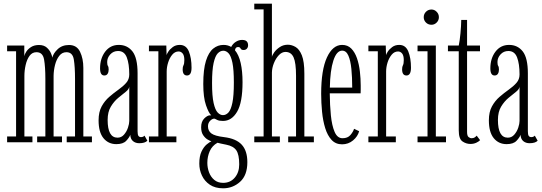

<svg xmlns="http://www.w3.org/2000/svg" viewBox="-20 -770 2934 1039"><path d="M18.5 0V-31.5H67V-492.5H18.5V-523.5H111.5V-466Q113 -476 122 -490.2Q131 -504.5 148.2 -515.5Q165.5 -526.5 191 -526.5Q218 -526.5 233.8 -512Q249.5 -497.5 256.2 -480.8Q263 -464 263.5 -458Q267.5 -480 291.5 -503.2Q315.5 -526.5 353.5 -526.5Q395.5 -526.5 413.2 -489.8Q431 -453 431 -402.5V-31.5H477.5V0H341V-31.5H386V-342Q386 -408.5 379.5 -448Q373 -487.5 339.5 -487.5Q316 -487.5 300.8 -468Q285.5 -448.5 278 -419.2Q270.5 -390 270 -360V-31.5H315.5V0H181V-31.5H225.5V-342Q225.5 -408.5 218.5 -448Q211.5 -487.5 177.5 -487.5Q154 -487.5 139.8 -467.8Q125.5 -448 118.8 -418.2Q112 -388.5 112 -358.5V-31.5H155.5V0Z M609.5 10Q566.5 10 540 -22.2Q513.5 -54.5 513.5 -119Q513.5 -164 530.2 -194.5Q547 -225 571.8 -246.2Q596.5 -267.5 621.2 -285Q646 -302.5 662.8 -321.5Q679.5 -340.5 679.5 -367Q679.5 -424.5 666.2 -459.2Q653 -494 619 -494Q593.5 -494 576.8 -475.8Q560 -457.5 560 -434.5Q560 -419 564 -413.2Q568 -407.5 568 -393.5Q568 -379.5 562.2 -370.5Q556.5 -361.5 544.5 -361.5Q521.5 -361.5 521.5 -400Q521.5 -454 549.2 -490.5Q577 -527 623 -527Q669 -527 696.8 -491.8Q724.5 -456.5 724.5 -373V-60Q724.5 -41 729.2 -34.5Q734 -28 743 -28Q750 -28 754.8 -30.5Q759.5 -33 762 -36L777.5 -8.5Q764.5 5 733.5 5Q713 5 699.5 -6.5Q686 -18 685 -40.5Q680 -26 663 -8Q646 10 609.5 10ZM616 -25Q637 -25 651.2 -41.5Q665.5 -58 672.5 -79.2Q679.5 -100.5 679.5 -115.5V-301.5Q678.5 -287.5 660.8 -273.5Q643 -259.5 620 -240.5Q597 -221.5 579.8 -193Q562.5 -164.5 562.5 -121Q562.5 -25 616 -25Z M786 0V-31.5H837V-492.5H786V-523.5H880L881.5 -471.5Q882 -476.5 890.5 -490Q899 -503.5 914.8 -515.2Q930.5 -527 953 -527Q987.5 -527 1002 -491.5Q1016.5 -456 1016.5 -403.5Q1016.5 -361.5 992 -361.5Q968.5 -361.5 968.5 -395Q968.5 -409 973 -417Q977.5 -425 977.5 -445Q977.5 -469.5 968.5 -480.5Q959.5 -491.5 946.5 -491.5Q926.5 -491.5 912 -474Q897.5 -456.5 889.8 -431.5Q882 -406.5 882 -383V-31.5H934.5V0Z M1187.5 249Q1144.5 249 1115.8 229.8Q1087 210.5 1072.8 180Q1058.5 149.5 1058.5 115.5Q1058.5 75 1070.5 50Q1082.5 25 1098 12Q1113.5 -1 1124 -5.5Q1117.5 -7 1104.2 -14.5Q1091 -22 1079.8 -38Q1068.5 -54 1068.5 -81.5Q1068.5 -112 1085.2 -128.8Q1102 -145.5 1116 -146Q1121.5 -146.5 1123 -146Q1109.5 -158 1094.8 -200.2Q1080 -242.5 1080 -315.5Q1080 -394.5 1094.5 -440.8Q1109 -487 1133.8 -507Q1158.5 -527 1189.5 -527Q1213 -527 1231 -516Q1240 -533.5 1256.2 -543.8Q1272.5 -554 1289.5 -554Q1307.5 -554 1315 -546.2Q1322.5 -538.5 1322.5 -525Q1322.5 -514 1316 -506.8Q1309.5 -499.5 1298.5 -499.5Q1285.5 -499.5 1282 -507.5Q1278.5 -515.5 1268 -515.5Q1254 -515.5 1251.5 -498Q1272.5 -473 1282.5 -428.8Q1292.5 -384.5 1292.5 -325.5Q1292.5 -215.5 1263.2 -165.5Q1234 -115.5 1186.5 -115.5Q1166.5 -115.5 1155.8 -120.8Q1145 -126 1143.5 -127Q1141.5 -128 1139.5 -128Q1128.5 -128 1117 -116.2Q1105.5 -104.5 1105.5 -86.5Q1105.5 -61.5 1124 -47.8Q1142.5 -34 1192.5 -28Q1258 -20 1288.2 13Q1318.5 46 1318.5 107.5Q1318.5 178.5 1279.2 213.8Q1240 249 1187.5 249ZM1186.5 -147Q1203 -147 1216.2 -161.2Q1229.5 -175.5 1237.5 -213.5Q1245.5 -251.5 1245.5 -323.5Q1245.5 -393 1237.8 -430.2Q1230 -467.5 1217 -481.5Q1204 -495.5 1188.5 -495.5Q1172 -495.5 1158.2 -481.2Q1144.5 -467 1136 -429.2Q1127.5 -391.5 1127.5 -320.5Q1127.5 -250 1136 -212.5Q1144.5 -175 1158 -161Q1171.5 -147 1186.5 -147ZM1187.5 219.5Q1226.5 219.5 1250.5 191.2Q1274.5 163 1274.5 119.5Q1274.5 66.5 1258.8 43.5Q1243 20.5 1204.5 13Q1189 10 1175.5 7Q1162 4 1157 2.5Q1128 18.5 1115 48Q1102 77.5 1102 111.5Q1102 137.5 1111.2 162.5Q1120.5 187.5 1139.5 203.5Q1158.5 219.5 1187.5 219.5Z M1356 0V-31.5H1406.5V-719H1356V-750H1451.5V-462Q1453 -471.5 1464.2 -487.2Q1475.5 -503 1494.5 -515.5Q1513.5 -528 1537.5 -528Q1558.5 -528 1579.2 -516Q1600 -504 1613.5 -470.5Q1627 -437 1627 -371.5V-31.5H1678.5V0H1539.5V-31.5H1582V-359.5Q1582 -430 1568.8 -459.5Q1555.5 -489 1525 -489Q1505.5 -489 1489 -471.5Q1472.5 -454 1462.2 -428.2Q1452 -402.5 1451.5 -378V-31.5H1494.5V0Z M1831 11Q1796.5 11 1774.2 -13Q1752 -37 1739.8 -76.8Q1727.5 -116.5 1722.8 -165Q1718 -213.5 1718 -262.5Q1718 -391.5 1749.2 -459.2Q1780.5 -527 1831.5 -527Q1861.5 -527 1881 -507.2Q1900.5 -487.5 1911.8 -454.8Q1923 -422 1927.5 -383.2Q1932 -344.5 1932 -306.5Q1932 -296 1932 -285.5Q1932 -275 1931.5 -265H1764.5Q1765 -201.5 1770.5 -146Q1776 -90.5 1790.8 -56.2Q1805.5 -22 1833.5 -22Q1861.5 -22 1876.2 -39.2Q1891 -56.5 1896 -73L1923.5 -60Q1916 -31.5 1890.5 -10.2Q1865 11 1831 11ZM1831.5 -496Q1801.5 -496 1784 -442.2Q1766.5 -388.5 1765 -296H1886Q1886 -351.5 1881.5 -396.8Q1877 -442 1865.2 -469Q1853.5 -496 1831.5 -496Z M1973.5 0V-31.5H2024.5V-492.5H1973.5V-523.5H2067.5L2069 -471.5Q2069.5 -476.5 2078 -490Q2086.5 -503.5 2102.2 -515.2Q2118 -527 2140.5 -527Q2175 -527 2189.5 -491.5Q2204 -456 2204 -403.5Q2204 -361.5 2179.5 -361.5Q2156 -361.5 2156 -395Q2156 -409 2160.5 -417Q2165 -425 2165 -445Q2165 -469.5 2156 -480.5Q2147 -491.5 2134 -491.5Q2114 -491.5 2099.5 -474Q2085 -456.5 2077.2 -431.5Q2069.5 -406.5 2069.5 -383V-31.5H2122V0Z M2315 -636Q2297 -636 2285 -648Q2273 -660 2273 -677Q2273 -694 2285 -706.2Q2297 -718.5 2315 -718.5Q2331 -718.5 2343 -706.2Q2355 -694 2355 -677Q2355 -660 2343 -648Q2331 -636 2315 -636ZM2239.5 0V-31.5H2293.5V-492.5H2239.5V-523.5H2338.5V-31.5H2393.5V0Z M2525.5 9Q2502.5 9 2482.5 -4.8Q2462.5 -18.5 2462.5 -65V-492.5H2404V-523.5H2462.5Q2468 -550 2471.8 -589.8Q2475.5 -629.5 2476 -662H2507.5V-523.5H2577.5V-492.5H2507.5V-56.5Q2507.5 -35 2515.5 -28.5Q2523.5 -22 2532 -22Q2542.5 -22 2549 -26.5Q2555.5 -31 2559.5 -36L2578 -11.5Q2570.5 -3.5 2556.5 2.8Q2542.5 9 2525.5 9Z M2721.5 10Q2678.5 10 2652 -22.2Q2625.5 -54.5 2625.5 -119Q2625.5 -164 2642.2 -194.5Q2659 -225 2683.8 -246.2Q2708.5 -267.5 2733.2 -285Q2758 -302.5 2774.8 -321.5Q2791.5 -340.5 2791.5 -367Q2791.5 -424.5 2778.2 -459.2Q2765 -494 2731 -494Q2705.5 -494 2688.8 -475.8Q2672 -457.5 2672 -434.5Q2672 -419 2676 -413.2Q2680 -407.5 2680 -393.5Q2680 -379.5 2674.2 -370.5Q2668.5 -361.5 2656.5 -361.5Q2633.5 -361.5 2633.5 -400Q2633.5 -454 2661.2 -490.5Q2689 -527 2735 -527Q2781 -527 2808.8 -491.8Q2836.5 -456.5 2836.5 -373V-60Q2836.5 -41 2841.2 -34.5Q2846 -28 2855 -28Q2862 -28 2866.8 -30.5Q2871.5 -33 2874 -36L2889.5 -8.5Q2876.5 5 2845.5 5Q2825 5 2811.5 -6.5Q2798 -18 2797 -40.5Q2792 -26 2775 -8Q2758 10 2721.5 10ZM2728 -25Q2749 -25 2763.2 -41.5Q2777.5 -58 2784.5 -79.2Q2791.5 -100.5 2791.5 -115.5V-301.5Q2790.5 -287.5 2772.8 -273.5Q2755 -259.5 2732 -240.5Q2709 -221.5 2691.8 -193Q2674.5 -164.5 2674.5 -121Q2674.5 -25 2728 -25Z"/></svg>

Font: Imbue 10pt ExtraLight
Style: Regular
Weight: 200
Designer: Tyler Finck
Foundry: Etcetera Type Company
Version: Version 1.102; ttfautohint (v1.8.3)